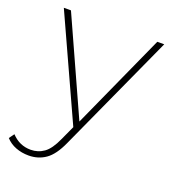

<svg xmlns="http://www.w3.org/2000/svg" viewBox="-161 -616 809 911"><g transform="rotate(20 244.0 -161.0)"><path d="M87 197Q52 197 22 185.5Q-8 174 -29 151L-10 125Q30 168 87 168Q124 168 153.5 147Q183 126 208 70L241 -2L5 -519H41L259 -37L477 -519H512L240 78Q210 145 172.5 171Q135 197 87 197Z"/></g></svg>

Font: Montserrat ExtraLight
Style: Regular
Weight: 200
Designer: Julieta Ulanovsky
Foundry: Julieta Ulanovsky
Version: Version 9.000; ttfautohint (v1.8.4.7-5d5b)